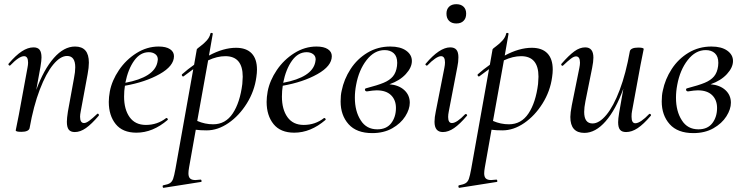

<svg xmlns="http://www.w3.org/2000/svg" viewBox="-20 -621 3557 916"><path d="M84 -376Q113 -395 140 -395Q160 -395 169 -383.5Q178 -372 178 -347Q178 -332 173 -302L153 -192Q189 -290 237 -344.5Q285 -399 338 -399Q371 -399 387.5 -380Q404 -361 404 -322Q404 -299 398 -267L365 -89Q362 -74 362 -64Q362 -34 381 -34Q391 -34 406 -45Q421 -56 443 -77Q445 -79 446 -79Q449 -79 451 -75.5Q453 -72 451 -69Q417 -29 390 -10Q363 9 337 9Q317 9 308 -2.5Q299 -14 299 -40Q299 -57 304 -89L333 -248Q339 -278 339 -300Q339 -354 300 -354Q268 -354 234 -313Q200 -272 170 -194Q140 -116 121 -9Q119 -1 109 3.5Q99 8 82 8Q55 8 55 1L59 -19Q68 -62 70 -74L111 -297Q114 -312 114 -322Q114 -353 95 -353Q71 -353 29 -309Q28 -308 26 -308Q23 -308 21 -311.5Q19 -315 21 -317Q55 -357 84 -376Z M774 -58Q777 -58 779.5 -55Q782 -52 780 -49Q709 12 631 12Q565 12 532 -29Q499 -70 499 -135Q499 -157 504 -185Q514 -237 547.5 -286.5Q581 -336 631 -367.5Q681 -399 737 -399Q772 -399 791 -386.5Q810 -374 810 -353Q810 -306 741.5 -267.5Q673 -229 576 -212Q572 -188 572 -160Q572 -99 598.5 -62Q625 -25 676 -25Q731 -25 773 -58ZM731 -324Q733 -334 733 -337Q733 -354 720.5 -363Q708 -372 690 -372Q649 -372 620 -331.5Q591 -291 578 -226Q716 -252 731 -324Z M756 270Q755 264 759 263Q781 259 791 252.5Q801 246 806 232Q811 218 817 185L902 -291Q896 -287 856 -257L854 -256Q850 -256 848 -260.5Q846 -265 849 -267Q876 -291 906 -312L919 -386Q919 -388 936 -400.5Q953 -413 966.5 -428Q980 -443 984 -461Q985 -465 990.5 -464Q996 -463 995 -459L977 -356Q1046 -393 1106 -393Q1155 -393 1180.5 -366.5Q1206 -340 1206 -289Q1206 -273 1203 -253Q1194 -186 1157.5 -127.5Q1121 -69 1070 -34Q1019 1 966 1Q935 1 914 -2L882 178Q879 195 879 206Q879 223 887 230.5Q895 238 912 238Q918 238 936 236Q940 235 941.5 240.5Q943 246 939 247L761 275Q757 276 756 270ZM997 -28Q1056 -28 1090.5 -80Q1125 -132 1136 -220Q1138 -244 1138 -255Q1138 -353 1055 -353Q1016 -353 973 -333L921 -44Q958 -28 997 -28Z M1527 -58Q1530 -58 1532.5 -55Q1535 -52 1533 -49Q1462 12 1384 12Q1318 12 1285 -29Q1252 -70 1252 -135Q1252 -157 1257 -185Q1267 -237 1300.5 -286.5Q1334 -336 1384 -367.5Q1434 -399 1490 -399Q1525 -399 1544 -386.5Q1563 -374 1563 -353Q1563 -306 1494.5 -267.5Q1426 -229 1329 -212Q1325 -188 1325 -160Q1325 -99 1351.5 -62Q1378 -25 1429 -25Q1484 -25 1526 -58ZM1484 -324Q1486 -334 1486 -337Q1486 -354 1473.5 -363Q1461 -372 1443 -372Q1402 -372 1373 -331.5Q1344 -291 1331 -226Q1469 -252 1484 -324Z M1935 -131Q1935 -100 1913.5 -66Q1892 -32 1851.5 -9Q1811 14 1756 14Q1681 14 1643 -28.5Q1605 -71 1605 -137Q1605 -167 1610 -188Q1621 -243 1652.5 -291.5Q1684 -340 1733 -369.5Q1782 -399 1842 -399Q1890 -399 1917.5 -379.5Q1945 -360 1945 -330Q1945 -299 1916 -267.5Q1887 -236 1838 -219Q1883 -215 1909 -191Q1935 -167 1935 -131ZM1701 -47Q1728 -4 1780 -4Q1824 -4 1846.5 -33.5Q1869 -63 1869 -106Q1869 -144 1845.5 -167Q1822 -190 1777 -190Q1761 -190 1731 -185H1730Q1726 -185 1723.5 -187.5Q1721 -190 1721 -193Q1721 -199 1727 -200Q1781 -214 1810 -226Q1839 -238 1854.5 -256.5Q1870 -275 1874 -306Q1875 -311 1875 -321Q1875 -352 1858.5 -367Q1842 -382 1815 -382Q1766 -382 1729 -334.5Q1692 -287 1679 -216Q1673 -185 1673 -155Q1673 -90 1701 -47Z M2202 -77Q2206 -77 2208 -73.5Q2210 -70 2207 -68Q2174 -29 2146.5 -10Q2119 9 2093 9Q2053 9 2053 -40Q2053 -61 2059 -89L2100 -297Q2103 -312 2103 -323Q2103 -353 2084 -353Q2073 -353 2056 -341.5Q2039 -330 2019 -309Q2018 -308 2016 -308Q2013 -308 2010.5 -311.5Q2008 -315 2011 -317Q2077 -395 2128 -395Q2148 -395 2157.5 -383.5Q2167 -372 2167 -348Q2167 -325 2162 -302L2121 -89Q2118 -74 2118 -63Q2118 -34 2136 -34Q2159 -34 2199 -76Q2200 -77 2202 -77ZM2192 -522Q2180 -509 2157 -509Q2135 -509 2122.5 -521.5Q2110 -534 2110 -556Q2110 -577 2122.5 -589Q2135 -601 2157 -601Q2179 -601 2191.5 -589Q2204 -577 2204 -556Q2204 -534 2192 -522Z M2167 270Q2166 264 2170 263Q2192 259 2202 252.5Q2212 246 2217 232Q2222 218 2228 185L2313 -291Q2307 -287 2267 -257L2265 -256Q2261 -256 2259 -260.5Q2257 -265 2260 -267Q2287 -291 2317 -312L2330 -386Q2330 -388 2347 -400.5Q2364 -413 2377.5 -428Q2391 -443 2395 -461Q2396 -465 2401.5 -464Q2407 -463 2406 -459L2388 -356Q2457 -393 2517 -393Q2566 -393 2591.5 -366.5Q2617 -340 2617 -289Q2617 -273 2614 -253Q2605 -186 2568.5 -127.5Q2532 -69 2481 -34Q2430 1 2377 1Q2346 1 2325 -2L2293 178Q2290 195 2290 206Q2290 223 2298 230.5Q2306 238 2323 238Q2329 238 2347 236Q2351 235 2352.5 240.5Q2354 246 2350 247L2172 275Q2168 276 2167 270ZM2408 -28Q2467 -28 2501.5 -80Q2536 -132 2547 -220Q2549 -244 2549 -255Q2549 -353 2466 -353Q2427 -353 2384 -333L2332 -44Q2369 -28 2408 -28Z M2658 -311Q2656 -314 2659 -317Q2694 -357 2720 -376Q2746 -395 2772 -395Q2811 -395 2811 -346Q2811 -327 2805 -297L2773 -138Q2767 -108 2767 -87Q2767 -32 2807 -32Q2839 -32 2873 -73Q2907 -114 2936.5 -192Q2966 -270 2985 -377Q2987 -385 2997 -389.5Q3007 -394 3025 -394Q3051 -394 3051 -387L3047 -367Q3038 -324 3036 -312L2995 -89Q2993 -80 2993 -64Q2993 -33 3011 -33Q3023 -33 3040 -44.5Q3057 -56 3077 -77Q3078 -78 3080 -78Q3083 -78 3085 -74.5Q3087 -71 3085 -69Q3050 -28 3022 -9.5Q2994 9 2967 9Q2947 9 2938 -2Q2929 -13 2929 -38Q2929 -54 2934 -84L2954 -198Q2918 -98 2869.5 -42.5Q2821 13 2768 13Q2701 13 2701 -63Q2701 -82 2708 -119L2744 -297Q2747 -312 2747 -322Q2747 -352 2728 -352Q2718 -352 2703.5 -341Q2689 -330 2667 -309Q2665 -307 2663 -307Q2660 -307 2658 -311Z M3467 -131Q3467 -100 3445.5 -66Q3424 -32 3383.5 -9Q3343 14 3288 14Q3213 14 3175 -28.5Q3137 -71 3137 -137Q3137 -167 3142 -188Q3153 -243 3184.5 -291.5Q3216 -340 3265 -369.5Q3314 -399 3374 -399Q3422 -399 3449.5 -379.5Q3477 -360 3477 -330Q3477 -299 3448 -267.5Q3419 -236 3370 -219Q3415 -215 3441 -191Q3467 -167 3467 -131ZM3233 -47Q3260 -4 3312 -4Q3356 -4 3378.5 -33.5Q3401 -63 3401 -106Q3401 -144 3377.5 -167Q3354 -190 3309 -190Q3293 -190 3263 -185H3262Q3258 -185 3255.5 -187.5Q3253 -190 3253 -193Q3253 -199 3259 -200Q3313 -214 3342 -226Q3371 -238 3386.5 -256.5Q3402 -275 3406 -306Q3407 -311 3407 -321Q3407 -352 3390.5 -367Q3374 -382 3347 -382Q3298 -382 3261 -334.5Q3224 -287 3211 -216Q3205 -185 3205 -155Q3205 -90 3233 -47Z"/></svg>

Font: CormorantInfant-MediumItalic
Style: Italic
Weight: 500
Italic angle: -10°
Designer: Christian Thalmann (Catharsis Fonts)
Foundry: Catharsis Fonts
Version: Version 3.303